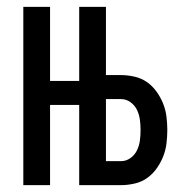

<svg xmlns="http://www.w3.org/2000/svg" viewBox="-20 -540 540 560"><path d="M48 0V-520H126V-304H211V-520H289V-321H333Q352 -321 372 -316.5Q392 -312 408 -301Q424 -290 436 -273.5Q448 -257 455.5 -238.5Q463 -220 465.5 -200Q468 -180 468 -161Q468 -141 465.5 -121Q463 -101 455.5 -82.5Q448 -64 436 -47.5Q424 -31 408 -20Q392 -9 372 -4.5Q352 0 333 0H211V-234H126V0ZM289 -70H333Q348 -70 360.5 -79Q373 -88 379.5 -101.5Q386 -115 388 -130Q390 -145 390 -161Q390 -176 388 -191Q386 -206 379.5 -219.5Q373 -233 360.5 -242Q348 -251 333 -251H289Z"/></svg>

Font: Iosevka MaddieWtf
Style: Regular
Weight: 400
Monospace: yes
Designer: Belleve Invis
Foundry: Belleve Invis
Version: Version 31.3.0; ttfautohint (v1.8.3)